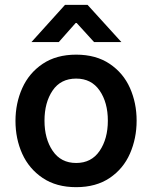

<svg xmlns="http://www.w3.org/2000/svg" viewBox="-20 -766 630 794"><path d="M44 -266Q44 -339 72 -401.5Q100 -464 156.5 -502Q213 -540 295 -540Q377 -540 433.5 -502Q490 -464 517.5 -402Q545 -340 545 -267Q545 -194 517.5 -131Q490 -68 433.5 -30Q377 8 295 8Q213 8 156.5 -30Q100 -68 72 -130Q44 -192 44 -266ZM198 -142Q232 -92 295 -92Q358 -92 392 -142Q426 -192 426 -267Q426 -342 392 -391.5Q358 -441 295 -441Q231 -441 197.5 -391.5Q164 -342 164 -267Q164 -192 198 -142ZM249 -746H342L482 -592H369L297 -671H293L223 -592H110Z"/></svg>

Font: Lopes Sans SemiBold
Style: Regular
Weight: 600
Designer: Gabriel Lam, Diego Maldonado
Foundry: TypeRant, Foresti Design
Version: Version 4.000